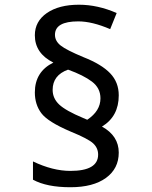

<svg xmlns="http://www.w3.org/2000/svg" viewBox="-20 -785 640 810"><path d="M205.1 -521Q127 -560.1 127 -636.2Q127 -694.8 177.7 -730Q228.5 -765.1 313 -765.1Q392.1 -765.1 472.2 -730L444.8 -662.1Q368.7 -694.8 310.1 -694.8Q211.9 -694.8 211.9 -638.2Q211.9 -611.8 236.1 -592.8Q260.3 -573.7 332 -543.9Q408.7 -513.7 444.8 -475.8Q481 -438 481 -382.8Q481 -293.9 410.2 -251Q481 -211.9 481 -141.1Q481 -73.7 427 -34.4Q373 4.9 276.9 4.9Q177.2 4.9 119.1 -26.9V-104Q202.6 -64 276.9 -64Q394 -64 394 -132.8Q394 -160.6 373 -180.2Q352.1 -199.7 277.8 -230Q181.6 -271 154.3 -307.6Q127 -344.2 127 -395Q127 -482.4 205.1 -521ZM348.1 -279.8Q403.8 -316.9 403.8 -370.1Q403.8 -413.6 367.9 -440.7Q332 -467.8 267.1 -491.2Q202.1 -467.8 202.1 -405.8Q202.1 -370.1 229.7 -344Q257.3 -317.9 331.1 -287.1Z"/></svg>

Font: Apple Sans Adjectives
Style: Regular
Weight: 400
Monospace: yes
Foundry: Apple Sans Adjectives
Version: Version 0.01